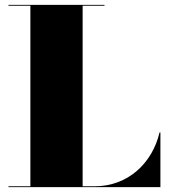

<svg xmlns="http://www.w3.org/2000/svg" viewBox="-20 -770 700 790"><path d="M640 0V-225H636.5C606.5 -98 506 -3.5 369.5 -3.5H320V-746.5H410V-750H15V-746.5H105V-3.5H15V0Z"/></svg>

Font: Bodoni* 48pt Fatface
Style: Regular
Weight: 900
Version: Version 2.3